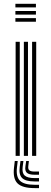

<svg xmlns="http://www.w3.org/2000/svg" viewBox="-20 -820 268 1010"><path d="M61 -781V-800H169V-781ZM61 -743.2V-762.2H169V-743.2ZM61 -705.5V-724.5H169V-705.5ZM148.8 0V-600H170.5V0ZM62.2 0V-600H84V0ZM105.5 0V-600H127.2V0ZM73.2 26.8 69.2 61Q63.5 109.8 85.1 130.9Q106.8 152 162.5 152H185.2V169.5H162.5Q97.2 169.5 72 144.4Q46.8 119.2 53.8 61L57.8 26.8ZM132 26.8 128.8 54.2Q126.8 69.5 134.4 76Q142 82.5 162.5 82.5H185.2V99.2H162.5Q132.5 99.2 121.2 88.8Q110 78.2 113.8 54.2L117.8 26.8ZM103.2 26.8 99.2 57.8Q95 89.5 109.6 103.1Q124.2 116.8 162.5 116.8H185.2V134.5H162.5Q114.8 134.5 96.5 116.6Q78.2 98.8 83.8 57.8L87.8 26.8Z"/></svg>

Font: Big Shoulders Inline Display
Style: Bold
Weight: 700
Designer: Patric King
Foundry: XO Type Co
Version: Version 1.000